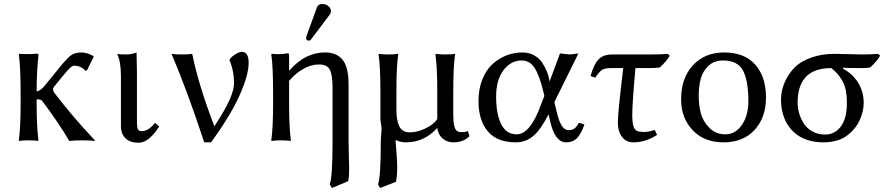

<svg xmlns="http://www.w3.org/2000/svg" viewBox="-20 -701 4456 959"><path d="M83 -235Q83 -368 74 -429L76 -432Q119 -429 163 -433Q169 -433 170.5 -431.5Q172 -430 172 -423Q163 -339 163 -251V-245Q182 -246 205 -275L271 -356Q273 -359 278 -365Q314 -409 333.5 -424Q353 -439 389 -439Q412 -439 445 -422L448 -417L414 -349L406 -348Q398 -359 382.5 -366Q367 -373 350 -373Q342 -373 329.5 -361.5Q317 -350 290 -317L255 -274Q245 -262 245 -256Q245 -246 251 -238Q344 -116 454 0L452 3Q437 0 392 0Q352 0 326 3Q271 -91 189 -199Q182 -205 163 -205V-180Q163 -71 172 0L170 3Q152 0 123 0Q94 0 76 3L74 0Q83 -67 83 -180Z M584 -322Q584 -392 566 -429L568 -431Q580 -429 612 -429Q637 -429 662 -439Q664 -375 664 -343V-91Q664 -66 668.5 -56Q673 -46 687 -46Q722 -46 754 -87L775 -70Q756 -37 728.5 -12.5Q701 12 672 12Q630 12 607 -10Q584 -32 584 -71Z M1051 -70Q1109 -160 1129 -207.5Q1149 -255 1149 -286Q1149 -347 1126 -401Q1133 -416 1154 -429Q1175 -442 1188 -442Q1222 -442 1222 -387Q1222 -326 1176.5 -224.5Q1131 -123 1034 10H1000Q920 -235 837 -432Q853 -429 890 -429Q927 -429 940 -432Q973 -271 1051 -70Z M1591 -681Q1607 -681 1620 -670.5Q1633 -660 1633 -646Q1633 -636 1627 -628L1535 -506Q1529 -498 1523 -498Q1509 -498 1509 -511Q1509 -515 1511 -521L1563 -664Q1569 -681 1591 -681ZM1426 -349Q1436 -361 1449.5 -374Q1463 -387 1486 -403Q1509 -419 1540 -429Q1571 -439 1604 -439Q1662 -439 1691.5 -402Q1721 -365 1721 -281V6Q1721 33 1722.5 79.5Q1724 126 1724 144Q1724 184 1719 204L1638 238L1627 220Q1641 183 1641 6V-263Q1641 -325 1628 -352Q1615 -379 1573 -379Q1533 -379 1493.5 -356Q1454 -333 1424 -297V-180Q1424 -64 1433 0L1431 3Q1413 0 1384 0Q1355 0 1337 3L1335 0Q1344 -61 1344 -180V-235Q1344 -373 1335 -429L1337 -432Q1381 -428 1418 -435Q1424 -435 1424 -425V-352Z M1960 -249V-154Q1960 -128 1963 -108.5Q1966 -89 1973 -73Q1980 -57 1993.5 -48.5Q2007 -40 2026 -40Q2065 -40 2106 -60Q2147 -80 2164 -106V-249Q2164 -363 2155 -429L2157 -432Q2175 -429 2204 -429Q2233 -429 2251 -432L2253 -429Q2244 -368 2244 -249V-126Q2244 -63 2261 -48Q2269 -41 2290 -41Q2302 -41 2317 -46L2325 -21Q2295 10 2245 10Q2217 10 2196 -5Q2175 -20 2167 -48Q2164 -58 2164 -62Q2099 10 2007 10Q1978 10 1957 -2L1956 0Q1956 3 1956 5Q1956 10 1960 57.5Q1964 105 1964 136Q1964 175 1958 207L1879 238L1868 220Q1882 183 1882 7Q1882 -7 1884 -28Q1886 -49 1886 -59Q1886 -64 1883 -83Q1880 -102 1880 -112V-249Q1880 -365 1871 -429L1873 -432Q1891 -429 1920 -429Q1949 -429 1967 -432L1969 -429Q1960 -369 1960 -249Z M2749 -191 2763 -133Q2783 -51 2819 -51Q2838 -51 2848.5 -58.5Q2859 -66 2872 -88L2899 -79Q2882 -31 2861.5 -10.5Q2841 10 2808 10Q2753 10 2729 -91L2720 -130Q2682 -55 2644.5 -22.5Q2607 10 2556 10Q2463 10 2416.5 -45Q2370 -100 2370 -196Q2370 -249 2384.5 -291.5Q2399 -334 2421.5 -361Q2444 -388 2473.5 -406Q2503 -424 2532 -431.5Q2561 -439 2590 -439Q2623 -439 2649 -424Q2675 -409 2688.5 -387.5Q2702 -366 2711 -345Q2720 -324 2722 -309L2725 -294L2777 -434Q2784 -434 2801 -431.5Q2818 -429 2825 -429Q2833 -429 2848 -431.5Q2863 -434 2869 -434ZM2699 -222 2694 -243Q2675 -322 2651 -360.5Q2627 -399 2585 -399Q2532 -399 2495 -350.5Q2458 -302 2458 -219Q2458 -133 2483 -81.5Q2508 -30 2561 -30Q2629 -30 2683 -181Z M3154 -361Q3138 -185 3138 -126Q3138 -85 3145.5 -66Q3153 -47 3171 -44Q3185 -42 3196 -42Q3221 -42 3250 -52L3262 -27Q3204 10 3143 10Q3108 10 3087 -17Q3066 -44 3066 -92Q3066 -137 3093 -361H3037Q3002 -361 2988 -352.5Q2974 -344 2953 -313L2930 -321Q2944 -376 2968 -402.5Q2992 -429 3037 -429H3238Q3276 -429 3315 -432L3325 -423Q3310 -395 3275 -364Q3260 -361 3228 -361Z M3382 -205Q3382 -311 3441 -375Q3500 -439 3598 -439Q3698 -439 3752 -378.5Q3806 -318 3806 -214Q3806 -114 3749 -52Q3692 10 3594 10Q3497 10 3439.5 -51Q3382 -112 3382 -205ZM3591 -399Q3547 -399 3518.5 -372Q3490 -345 3480 -307.5Q3470 -270 3470 -222Q3470 -177 3480 -137Q3490 -97 3522 -63.5Q3554 -30 3603 -30Q3653 -30 3685.5 -77Q3718 -124 3718 -196Q3718 -297 3691.5 -348Q3665 -399 3591 -399Z M4326 -364Q4311 -361 4279 -361Q4209 -361 4192 -363L4190 -358Q4237 -334 4265.5 -289Q4294 -244 4294 -186Q4294 -166 4289 -145Q4284 -124 4274.5 -102Q4265 -80 4248.5 -60Q4232 -40 4211 -24Q4190 -8 4159.5 1Q4129 10 4094 10Q4053 10 4019 0Q3985 -10 3959.5 -29Q3934 -48 3916.5 -74.5Q3899 -101 3890 -133.5Q3881 -166 3881 -204Q3881 -249 3900 -291.5Q3919 -334 3951 -366Q3979 -394 4031 -413Q4083 -432 4147 -432Q4171 -432 4218 -430.5Q4265 -429 4289 -429Q4327 -429 4366 -432L4376 -423Q4361 -395 4326 -364ZM4101 -29Q4150 -29 4180 -69.5Q4210 -110 4210 -185Q4210 -232 4201.5 -262.5Q4193 -293 4174 -318Q4158 -341 4132 -361Q3964 -361 3964 -188Q3964 -161 3972 -134Q3980 -107 3995.5 -83Q4011 -59 4038.5 -44Q4066 -29 4101 -29Z"/></svg>

Font: Libertinus Sans
Style: Regular
Weight: 400
Designer: Philipp H. Poll
Foundry: Khaled Hosny
Version: Version 6.1